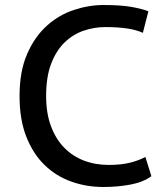

<svg xmlns="http://www.w3.org/2000/svg" viewBox="-20 -733 664 766"><path d="M584 -30Q551 -6 500 3.5Q449 13 392 13Q325 13 264.5 -8.5Q204 -30 158 -74.5Q112 -119 85 -187.5Q58 -256 58 -350Q58 -448 88 -517Q118 -586 166 -629.5Q214 -673 274 -693Q334 -713 393 -713Q459 -713 501 -706Q543 -699 572 -688L550 -602Q501 -625 401 -625Q356 -625 313.5 -610.5Q271 -596 237.5 -563.5Q204 -531 184 -478.5Q164 -426 164 -350Q164 -282 183 -230.5Q202 -179 235.5 -144.5Q269 -110 314.5 -92.5Q360 -75 414 -75Q463 -75 499 -84Q535 -93 560 -107Z"/></svg>

Font: PT Sans Caption
Style: Regular
Weight: 400
Designer: A.Korolkova, O.Umpeleva, V.Yefimov
Foundry: ParaType Ltd
Version: Version 2.004W OFL